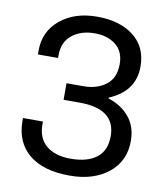

<svg xmlns="http://www.w3.org/2000/svg" viewBox="-80 -766 734 845"><g transform="rotate(10 286.5 -343.0)"><path d="M288 12Q169 12 105.5 -41Q42 -94 42 -189V-202H131V-189Q131 -128 170 -95Q209 -62 280 -62Q353 -62 394.5 -93.5Q436 -125 436 -190Q436 -312 276 -312H204V-386H279Q340 -386 380 -416.5Q420 -447 420 -509Q420 -566 383 -595Q346 -624 289 -624Q227 -624 187.5 -592Q148 -560 148 -502V-489H58V-507Q58 -592 122 -645Q186 -698 287 -698Q388 -698 450 -650Q512 -602 512 -514Q512 -404 398 -356V-352Q456 -334 491.5 -291.5Q527 -249 527 -184Q527 -94 460.5 -41Q394 12 288 12Z"/></g></svg>

Font: Archivo
Style: Regular
Weight: 400
Designer: Hector Gatti
Foundry: Omnibus-Type
Version: Version 2.001